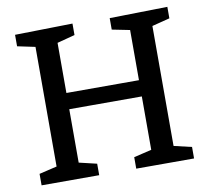

<svg xmlns="http://www.w3.org/2000/svg" viewBox="-78 -787 949 873"><g transform="rotate(-10 396.5 -350.0)"><path d="M45 0V-53L142 -76L127 -54V-644L145 -621L45 -642V-695L311 -700V-647L212 -621L229 -644V-377L212 -394H582L564 -377V-644L582 -622L482 -642V-695L749 -700V-647L651 -622L667 -644V-54L651 -76L749 -53V0H482V-53L579 -76L564 -54V-336L582 -319H212L229 -336V-54L214 -76L311 -53V0Z"/></g></svg>

Font: Bitter Thin Medium
Style: Regular
Weight: 500
Version: Version 3.021